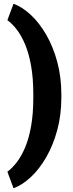

<svg xmlns="http://www.w3.org/2000/svg" viewBox="-20 -801 396 1039"><path d="M312 -273.9Q312 -178.7 289.8 -96.9Q267.6 -15.1 230.5 49.3Q193.4 113.8 147.2 157Q101.1 200.2 53.2 217.8L20 128.4Q46.4 108.9 71.3 76.4Q96.2 43.9 116.5 -4.4Q136.7 -52.7 148.4 -119.1Q160.2 -185.5 160.2 -272.9V-290Q160.2 -377.4 148.4 -443.8Q136.7 -510.3 116.7 -558.6Q96.7 -606.9 71.8 -639.6Q46.9 -672.4 20 -691.9L53.2 -780.8Q101.1 -763.2 147.2 -720Q193.4 -676.8 230.5 -612.5Q267.6 -548.3 289.8 -466.3Q312 -384.3 312 -289.1Z"/></svg>

Font: Heebo Black
Style: Regular
Weight: 900
Designer: Oded Ezer
Foundry: Ezer Type House
Version: Version 3.100